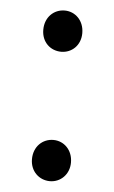

<svg xmlns="http://www.w3.org/2000/svg" viewBox="-45 -557 358 603"><g transform="rotate(5 134.5 -256.0)"><path d="M135 -395C168 -395 196 -420 196 -459C196 -499 168 -525 135 -525C101 -525 73 -499 73 -459C73 -420 101 -395 135 -395ZM135 13C168 13 196 -13 196 -51C196 -91 168 -117 135 -117C101 -117 73 -91 73 -51C73 -13 101 13 135 13Z"/></g></svg>

Font: ChiuKong Gothic CL Normal
Style: Regular
Weight: 350
Designer: Ryoko NISHIZUKA 西塚涼子 (kana, bopomofo & ideographs); Paul D. Hunt (Latin, Greek & Cyrillic); Sandoll Communications 산돌커뮤니
Foundry: Adobe
Version: Version 1.300